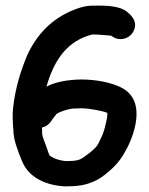

<svg xmlns="http://www.w3.org/2000/svg" viewBox="-20 -661 527 680"><path d="M128.6 -209.2C142 -212.4 151.4 -218.7 159 -229.1L168.7 -242.7C173 -248.3 177.3 -253.8 180.5 -257.8C188.7 -263.5 215.8 -274.3 238.6 -276.5C247.3 -276.6 256.5 -276.8 269.4 -277.5C295.7 -277.2 343.3 -268.4 359.8 -261.4C360.1 -260.6 361.3 -252.4 357 -233.3C350.6 -205.3 347.4 -191.5 337.8 -172.3C324.5 -144 324.9 -143.2 299.3 -121C263.9 -95.3 265.2 -90.9 213.1 -90.5C199 -91.6 180.1 -96.5 172.2 -100.6C150.8 -112.2 157.6 -104.5 142.3 -146.8C130 -180.8 129 -176.5 129 -202C129.1 -204.7 128.8 -206.4 128.6 -209.2ZM144.4 -354.4C168.8 -437.9 208.6 -506 289.6 -533.8C297.8 -536.6 306 -538.8 308 -539C317.9 -539 330.2 -538.4 345.3 -537.1C377.4 -534.4 370.7 -536.3 379.2 -531C404.6 -514 436.2 -523.9 450 -545.6C475.5 -585.7 436.2 -614.4 427.5 -620.9C396.7 -644 338.5 -641 306.7 -641C287.2 -641.3 266.8 -635.6 247.1 -628.3C160.1 -595.4 108 -534.3 76.1 -464.8C52.5 -408.2 34 -348.3 26.2 -277.6C23.5 -249.9 25.4 -226.3 27 -204.3C27.2 -195.1 28.4 -181 30.8 -169.5C35.7 -146.2 54.7 -94 65.8 -74.5C91.8 -29 146.3 -4.3 209.1 -1C209.1 -1 209.9 -1 210.4 -1C246.2 -1 274.8 -2.7 308.3 -16.6C328.4 -24.4 348.1 -38.4 366.4 -54.6C398.5 -82.1 412.5 -103.8 428.7 -133.9C446.6 -167.4 507.7 -303.4 407.8 -351.7C374.6 -368.4 321.4 -379.5 267.5 -379.5C221.1 -378.7 179.7 -372 144.4 -354.4Z"/></svg>

Font: Take Off
Style: YouHoser
Weight: 400
Foundry: Cannot Into Space Fonts
Version: Version 0.89